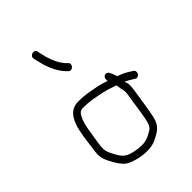

<svg xmlns="http://www.w3.org/2000/svg" viewBox="-216 -875 950 950"><g transform="rotate(-45 259.0 -400.5)"><path d="M368.1 -365 368.1 -364C368.6 -360.7 369 -357 369.5 -353C371.4 -327.4 380.2 -325 374.1 -289C367.2 -252.9 355.7 -150.8 344.3 -120C339.7 -108 333.9 -99.7 327 -95C308.3 -83.4 281.9 -67 249.5 -67C232.8 -67 216.8 -68.7 201.3 -72C158.1 -81.3 143.8 -88.9 120.8 -130C99.7 -168.9 94.8 -179.8 101.8 -226C111.1 -276.8 115.6 -342.3 137 -381C147 -399.2 156.5 -405.6 179.2 -404C198.7 -404 221.4 -402 237.9 -399C286.3 -390.1 308.3 -386.8 358.3 -369C363.2 -367 363.2 -367 368.1 -365ZM352.6 -412C334.9 -418 320.8 -422.3 310.3 -425C268.2 -433.5 231.7 -443 182.2 -443C82 -447.6 77.1 -321.6 64.1 -231C54.4 -174.5 61.1 -155.8 86.8 -110C103.8 -79.3 121.5 -59.7 139.7 -51C168.5 -37.5 206.1 -28 247.5 -28C268.8 -28 288.3 -32 306.1 -40C341.1 -57.8 365.8 -68.4 380.7 -108C391.9 -139.3 405.5 -246.3 411.9 -284C416.6 -311.3 416.6 -330 411.8 -340C410.6 -342.7 409.8 -346 409.3 -350C419.8 -344.6 430 -340 440.5 -333L455 -324C475.2 -309 497.2 -342.6 477.7 -357L463.2 -366C443.8 -378.5 427.4 -386.6 402.7 -395C399 -403.2 397.4 -410.1 394 -419L387.6 -432C385.3 -437.3 381.6 -440.8 376.7 -442.5C356.7 -449.3 348.2 -427.6 352.6 -412ZM276.1 -613C266.7 -621.5 264.7 -623 253.5 -639C234.7 -666 219.9 -706.7 213 -745L209.8 -759C204.8 -784.3 166.5 -772.9 171.3 -749L174.5 -735C176.7 -725.7 180 -712.3 184.4 -695C197.5 -650.6 220.3 -609.3 249.6 -583C268.2 -566.7 293.8 -597.6 276.1 -613Z"/></g></svg>

Font: Just Breathe
Style: Obl1
Weight: 400
Foundry: Cannot Into Space Fonts
Version: Version 0.72